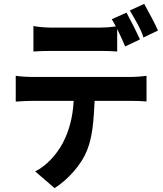

<svg xmlns="http://www.w3.org/2000/svg" viewBox="-20 -890 840 988"><path d="M793 -733C778 -768 743 -832 722 -870L648 -836C670 -798 707 -739 718 -697L793 -733ZM583 -741C598 -710 614 -676 624 -651L700 -687C693 -703 682 -726 671 -748L666 -758C653 -783 640 -807 631 -825L555 -791C562 -781 568 -768 576 -754C550 -750 523 -748 498 -748H244C217 -748 177 -751 152 -756V-625C176 -627 217 -628 244 -628H498C526 -628 555 -627 583 -625V-741ZM427 -114C456 -184 462 -268 467 -371H654C676 -371 714 -370 734 -368V-500C707 -496 671 -494 654 -494H145C121 -494 85 -496 61 -500V-367C83 -369 122 -371 145 -371H359C355 -287 335 -214 302 -152C270 -93 217 -35 161 -8L261 78C332 33 399 -44 427 -114Z"/></svg>

Font: Glow Sans TC Compressed
Style: Bold
Weight: 700
Width: 2
Designer: Ryoko NISHIZUKA (kana, bopomofo & ideographs); Paul D. Hunt (Latin, Greek & Cyrillic); Sandoll Communications, Soo-young
Version: Version 0.93